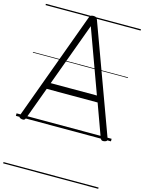

<svg xmlns="http://www.w3.org/2000/svg" viewBox="-175 -990 1102 1465"><g transform="rotate(15 375.5 -257.5)"><path d="M50 13Q34 10 30 3Q26 -4 30 -16L342 -867Q346 -880 353.5 -885Q361 -890 375 -890Q390 -890 397 -885Q404 -880 408 -867L720 -16Q725 -4 720.5 3Q716 10 700 13Q686 15 679.5 10.5Q673 6 667 -10L576 -260H174L82 -10Q77 6 70.5 10.5Q64 15 50 13ZM192 -310H557L375 -809ZM0 365H751V375H0ZM0 -20H751V0H0ZM0 -505H751V-500H0ZM0 -885H751V-875H0Z"/></g></svg>

Font: Playwrite IT Moderna Guides
Style: Regular
Weight: 400
Designer: Veronika Burian, José Scaglione
Foundry: TypeTogether
Version: Version 1.003